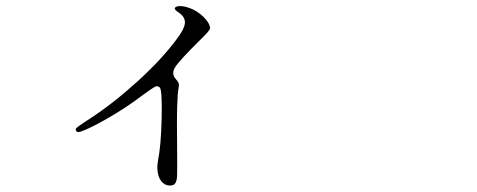

<svg xmlns="http://www.w3.org/2000/svg" viewBox="-20 -560 1540 620"><path d="M529.3 39.1Q539.1 39.1 543.9 34.2Q550.8 27.3 551.8 9.3Q552.7 -8.8 551.8 -101.6Q549.8 -239.3 556.6 -275.4Q558.6 -285.2 557.1 -290.5Q555.7 -295.9 546.9 -305.7Q532.2 -322.3 546.4 -344.2Q560.5 -366.2 630.9 -435.5Q658.2 -461.9 658.2 -468.8Q658.2 -484.4 637.7 -504.9Q617.2 -525.4 591.8 -534.2Q564.5 -543.9 550.3 -538.6Q536.1 -533.2 555.7 -520.5Q578.1 -505.9 577.1 -486.3Q576.2 -466.8 549.8 -432.6Q502.9 -369.1 424.8 -297.9Q346.7 -226.6 268.6 -175.8Q224.6 -147.5 224.6 -143.6Q224.6 -129.9 240.2 -134.8Q271.5 -145.5 330.6 -179.7Q389.6 -213.9 435.5 -249Q471.7 -275.4 480.5 -279.8Q489.3 -284.2 496.1 -277.3Q503.9 -268.6 502 -179.2Q500 -89.8 490.2 -41Q485.4 -15.6 491.2 5.4Q497.1 26.4 512.7 35.2Q519.5 39.1 529.3 39.1Z"/></svg>

Font: Bpmf GenWan Min R
Style: R
Weight: 400
Foundry: But Ko
Version: Version 1.320